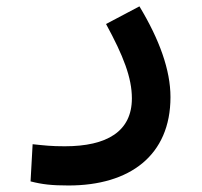

<svg xmlns="http://www.w3.org/2000/svg" viewBox="-20 -339 626 595"><path d="M192.4 235.8C382.3 235.8 508.3 142.6 508.3 -38.1C508.3 -122.1 474.1 -216.3 412.1 -319.3L308.6 -264.6C362.3 -166 388.7 -98.1 388.7 -34.2C388.7 68.4 311.5 114.3 180.7 114.3C138.7 114.3 118.2 111.8 81.1 107.9L74.7 223.1C110.8 232.4 140.1 235.8 192.4 235.8Z"/></svg>

Font: Cascadia Code PL SemiBold
Style: Regular
Weight: 600
Monospace: yes
Designer: Aaron Bell
Foundry: Saja Typeworks
Version: Version 2404.023